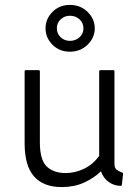

<svg xmlns="http://www.w3.org/2000/svg" viewBox="-20 -825 565 780"><path d="M475 -74Q475 -70 470 -70Q444 -70 422 -85.5Q400 -101 390 -129Q361 -101 321 -83Q281 -65 231 -65Q157 -65 118.5 -108Q80 -151 80 -244V-535Q80 -540 85 -540H137Q142 -540 142 -535V-246Q142 -176 169.5 -149Q197 -122 247 -122Q285 -122 321.5 -139.5Q358 -157 383 -192V-535Q383 -540 388 -540H440Q445 -540 445 -535V-159Q445 -142 454 -135.5Q463 -129 476 -124Q480 -123 480 -118ZM264 -615Q221 -615 193 -643.5Q165 -672 165 -710Q165 -748 193 -776.5Q221 -805 264 -805Q307 -805 336 -776.5Q365 -748 365 -710Q365 -672 336 -643.5Q307 -615 264 -615ZM264 -659Q287 -659 303 -673.5Q319 -688 319 -710Q319 -732 303 -746.5Q287 -761 264 -761Q242 -761 226.5 -746.5Q211 -732 211 -710Q211 -688 226.5 -673.5Q242 -659 264 -659Z"/></svg>

Font: Gowun Dodum
Style: Regular
Weight: 400
Designer: Yanghee Ryu
Foundry: Yanghee Ryu
Version: Version 2.000